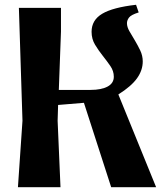

<svg xmlns="http://www.w3.org/2000/svg" viewBox="-20 -783 690 803"><path d="M55 0 74 -278 59 -750H235V-651L226 -407H359Q404 -407 430 -421Q456 -435 456 -462Q456 -486 441.5 -507Q427 -528 409.5 -550Q392 -572 377.5 -596Q363 -620 363 -650Q363 -699 407.5 -725.5Q452 -752 549 -763L560 -731Q528 -721 519.5 -709.5Q511 -698 511 -686Q511 -670 521.5 -652Q532 -634 544 -614Q556 -594 566.5 -572Q577 -550 577 -526Q577 -489 553 -455.5Q529 -422 475 -388L633 0H445L331 -353L223 -344L221 -278L233 0Z"/></svg>

Font: Trickster
Style: Regular
Weight: 400
Designer: Jean-Baptiste Morizot
Foundry: Jean-Baptiste Morizot
Version: Version 2.000;PS 2.0;hotconv 1.0.88;makeotf.lib2.5.647800